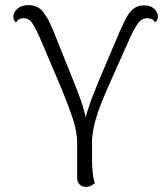

<svg xmlns="http://www.w3.org/2000/svg" viewBox="-20 -719 645 749"><path d="M315 10Q300 10 290.5 0.5Q281 -9 281 -25V-162Q281 -204 264.5 -254.5Q248 -305 218 -378L137 -568Q122 -603 108 -625.5Q94 -648 72 -648Q62 -648 54.5 -644Q47 -640 43 -631Q32 -640 32 -654Q32 -671 48 -685Q64 -699 90 -699Q127 -699 147.5 -673.5Q168 -648 188 -599L261 -417Q284 -361 297 -323Q310 -285 315.5 -255Q321 -225 321 -193L303 -192Q303 -218 311 -249.5Q319 -281 330.5 -314Q342 -347 354 -375.5Q366 -404 374 -424L447 -596Q461 -627 473 -650Q485 -673 501.5 -685.5Q518 -698 542 -698Q568 -698 582 -684.5Q596 -671 596 -654Q596 -641 585 -631Q581 -640 573 -644Q565 -648 555 -648Q532 -648 517.5 -627Q503 -606 488 -573L416 -412Q409 -396 396 -366.5Q383 -337 369.5 -301.5Q356 -266 347.5 -230Q339 -194 339 -164V-99Q339 -71 341.5 -46.5Q344 -22 350 -4Q345 0 336.5 5Q328 10 315 10Z"/></svg>

Font: Arima Thin Light
Style: Regular
Weight: 300
Version: Version 1.100